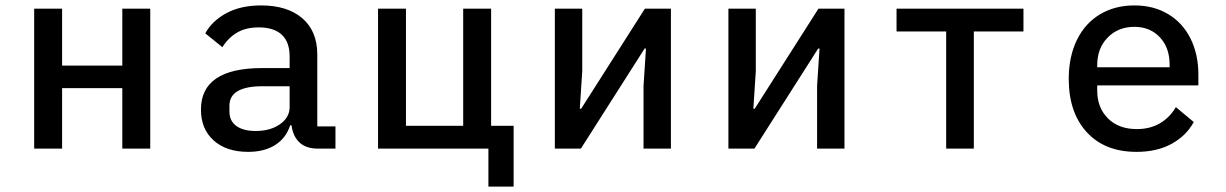

<svg xmlns="http://www.w3.org/2000/svg" viewBox="-20 -548 4520 708"><path d="M106 -516H209V-306H431V-516H534V0H431V-223H209V0H106Z M1055 -86H1050Q1035 -39 995 -13.5Q955 12 895 12Q815 12 768 -30Q721 -72 721 -144Q721 -297 947 -297H1048V-340Q1048 -393 1019 -420Q990 -447 934 -447Q887 -447 854.5 -428Q822 -409 800 -374L737 -425Q761 -470 814 -499Q867 -528 943 -528Q1040 -528 1095 -480.5Q1150 -433 1150 -347V-82H1217V0H1152Q1108 0 1084 -23Q1060 -46 1055 -86ZM923 -65Q977 -65 1012.5 -90Q1048 -115 1048 -153V-230H948Q826 -230 826 -158V-137Q826 -102 851.5 -83.5Q877 -65 923 -65Z M1781 0H1374V-516H1477V-84H1688V-516H1791V-84H1874V140H1781Z M2026 -516H2127V-285L2118 -147H2123L2358 -516H2454V0H2353V-231L2362 -369H2357L2122 0H2026Z M2666 -516H2767V-285L2758 -147H2763L2998 -516H3094V0H2993V-231L3002 -369H2997L2762 0H2666Z M3469 -432H3286V-516H3754V-432H3571V0H3469Z M3921 -257Q3921 -339 3951 -400.5Q3981 -462 4036 -495Q4091 -528 4163 -528Q4234 -528 4287.5 -496Q4341 -464 4370 -406Q4399 -348 4399 -273V-233H4026V-214Q4026 -151 4065.5 -111.5Q4105 -72 4172 -72Q4221 -72 4257.5 -93.5Q4294 -115 4316 -153L4382 -98Q4355 -48 4301 -18Q4247 12 4171 12Q4054 12 3987.5 -60.5Q3921 -133 3921 -257ZM4293 -300V-310Q4293 -372 4257 -410.5Q4221 -449 4163 -449Q4103 -449 4064.5 -409.5Q4026 -370 4026 -308V-300Z"/></svg>

Font: Writer Medium
Style: Regular
Weight: 500
Monospace: yes
Designer: Mike Abbink, Paul van der Laan, Pieter van Rosmalen
Foundry: Bold Monday
Version: Version 2.001 2020